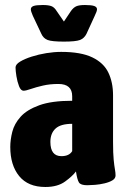

<svg xmlns="http://www.w3.org/2000/svg" viewBox="-20 -738 505 766"><path d="M161 8Q92 8 56.5 -35.5Q21 -79 21 -152Q21 -180 29 -212Q37 -244 62 -272Q87 -300 136.5 -318Q186 -336 268 -336V-354Q268 -403 213 -403Q179 -403 151 -396.5Q123 -390 103 -383Q83 -376 74 -376Q63 -376 56 -394Q49 -412 45.5 -434Q42 -456 42 -469Q42 -481 60 -492Q78 -503 106 -512Q134 -521 165 -526Q196 -531 224 -531Q303 -531 348.5 -509Q394 -487 412.5 -448Q431 -409 431 -358V-172Q431 -126 433.5 -101Q436 -76 438.5 -62.5Q441 -49 441 -38Q441 -26 428.5 -18.5Q416 -11 397 -6.5Q378 -2 359 -0.5Q340 1 328 1Q302 1 295 -10Q288 -21 283 -54Q270 -36 240 -14Q210 8 161 8ZM225 -115Q256 -115 268 -135V-244Q222 -244 201.5 -225Q181 -206 181 -172Q181 -115 225 -115ZM319 -718Q345 -718 356 -714Q367 -710 367 -701Q367 -693 358 -675L325 -603Q316 -585 299 -578.5Q282 -572 235 -572Q187 -572 170 -578.5Q153 -585 145 -603L111 -675Q103 -693 103 -701Q103 -710 113.5 -714Q124 -718 151 -718Q173 -718 185 -713.5Q197 -709 206 -694L235 -652L263 -694Q273 -708 284.5 -713Q296 -718 319 -718Z"/></svg>

Font: Asap Condensed ExtraBold
Style: Regular
Weight: 800
Width: 3
Designer: Pablo Cosgaya
Foundry: Omnibus-Type
Version: Version 3.001; ttfautohint (v1.8.4.7-5d5b)